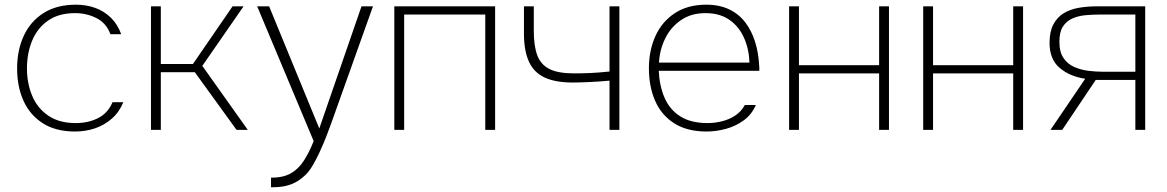

<svg xmlns="http://www.w3.org/2000/svg" viewBox="-20 -554 4978 819"><path d="M300 7Q218 7 163 -28Q108 -63 80.5 -123.5Q53 -184 53 -262Q53 -340 81.5 -401.5Q110 -463 166 -498.5Q222 -534 304 -534Q349 -534 387 -520Q425 -506 453.5 -478Q482 -450 497 -408H451Q434 -455 392 -476.5Q350 -498 300 -498Q231 -498 185.5 -466.5Q140 -435 117.5 -381.5Q95 -328 95 -262Q95 -199 117 -146Q139 -93 185.5 -61Q232 -29 303 -29Q356 -29 398 -50Q440 -71 460 -118H506Q489 -76 457 -48Q425 -20 385 -6.5Q345 7 300 7Z M624 0V-527H666V-281H803L972 -527H1019L843 -273L1037 0H989L811 -246H666V0Z M1136 245V204Q1187 204 1219.5 186Q1252 168 1275 133Q1298 98 1318 48L1077 -527H1128L1342 -6L1522 -527H1571L1390 -20Q1382 3 1370 33Q1358 63 1343.5 94.5Q1329 126 1313 153Q1297 180 1279 196Q1258 215 1237 225.5Q1216 236 1192 240.5Q1168 245 1136 245Z M1662 0V-527H2092V0H2050V-492H1704V0Z M2580 0V-210Q2538 -206 2493.5 -204Q2449 -202 2423 -202Q2350 -202 2304 -223Q2258 -244 2236.5 -290.5Q2215 -337 2215 -411V-527H2257V-421Q2257 -359 2271.5 -319Q2286 -279 2323 -260Q2360 -241 2428 -241Q2463 -241 2498 -242.5Q2533 -244 2580 -249V-527H2622V0Z M2994 7Q2911 7 2856 -28Q2801 -63 2774.5 -124Q2748 -185 2748 -263Q2748 -338 2775.5 -399.5Q2803 -461 2858 -497.5Q2913 -534 2993 -534Q3049 -534 3090.5 -514Q3132 -494 3159 -458.5Q3186 -423 3200.5 -377Q3215 -331 3218 -279Q3219 -272 3219 -265.5Q3219 -259 3219 -252H2790Q2793 -187 2815 -136.5Q2837 -86 2882 -57.5Q2927 -29 2999 -29Q3028 -29 3059 -36.5Q3090 -44 3116 -61Q3142 -78 3157 -106H3204Q3187 -66 3153 -41Q3119 -16 3077 -4.5Q3035 7 2994 7ZM2791 -287H3177Q3175 -344 3154 -392Q3133 -440 3092 -469Q3051 -498 2989 -498Q2928 -498 2884.5 -468Q2841 -438 2817.5 -390Q2794 -342 2791 -287Z M3346 0V-527H3388V-276H3730V-527H3772V0H3730V-241H3388V0Z M3918 0V-527H3960V-276H4302V-527H4344V0H4302V-241H3960V0Z M4461 0 4609 -218Q4543 -228 4500 -264.5Q4457 -301 4457 -371Q4457 -419 4473 -449.5Q4489 -480 4516.5 -497Q4544 -514 4580.5 -520.5Q4617 -527 4658 -527H4865V0H4823V-213H4654L4511 0ZM4685 -248H4823V-492H4671Q4639 -492 4608.5 -489Q4578 -486 4553 -474.5Q4528 -463 4513.5 -440Q4499 -417 4499 -376Q4499 -332 4516.5 -306.5Q4534 -281 4562 -268.5Q4590 -256 4622.5 -252Q4655 -248 4685 -248Z"/></svg>

Font: Onest Thin
Style: Regular
Weight: 250
Designer: Dmitri Voloshin, Andrey Kudryavtsev
Foundry: Dmitri Voloshin, Andrey Kudryavtsev
Version: Version 1.000;gftools[0.9.33]